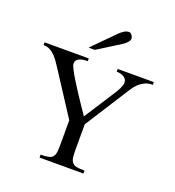

<svg xmlns="http://www.w3.org/2000/svg" viewBox="-124 -772 793 871"><g transform="rotate(20 272.0 -337.0)"><path d="M534.2 -485.8Q512.2 -485.8 496.6 -478.5Q481 -471.2 468.5 -459.5Q456.1 -447.8 446 -432.4Q436 -417 425.8 -400.9L305.2 -211.9V-86.9Q305.2 -64 307.6 -49.8Q310.1 -35.6 317.4 -27.6Q324.7 -19.5 338.6 -16.8Q352.5 -14.2 376 -14.2V0H164.1V-14.2Q187.5 -14.2 201.2 -17.1Q214.8 -20 221.9 -28.1Q229 -36.1 231 -50.3Q232.9 -64.5 232.9 -86.9V-205.1L97.2 -414.1Q89.4 -426.3 80.3 -439Q71.3 -451.7 60.5 -462.2Q49.8 -472.7 36.6 -479.2Q23.4 -485.8 6.8 -485.8V-499H220.2V-485.8Q212.4 -485.8 202.4 -484.9Q192.4 -483.9 183.6 -480.7Q174.8 -477.5 168.9 -470.9Q163.1 -464.4 163.1 -453.1Q163.1 -446.3 172.1 -428.2Q181.2 -410.2 195.1 -387.5Q209 -364.7 225.1 -340.1Q241.2 -315.4 255.1 -294.7Q269 -273.9 278.8 -259.8Q288.6 -245.6 289.1 -244.1L388.2 -397.9Q391.1 -402.8 395 -409.4Q398.9 -416 402.1 -423.1Q405.3 -430.2 407.7 -437.3Q410.2 -444.3 410.2 -450.2Q410.2 -460.4 405.3 -467.3Q400.4 -474.1 393.1 -478.3Q385.7 -482.4 377 -484.1Q368.2 -485.8 359.9 -485.8V-499H534.2ZM371.6 -649.9Q371.6 -644 368.7 -638.7Q365.7 -633.3 361.1 -628.7Q356.4 -624 351.3 -620.1Q346.2 -616.2 341.8 -613.3L232.9 -544.9H202.6L306.6 -649.9Q315.9 -659.2 327.4 -666.7Q338.9 -674.3 352.5 -674.3Q356 -674.3 359.4 -671.9Q362.8 -669.4 365.5 -665.8Q368.2 -662.1 369.9 -657.7Q371.6 -653.3 371.6 -649.9Z"/></g></svg>

Font: Scheherazade Urdu
Style: Regular
Weight: 400
Designer: SIL International
Foundry: SIL International
Version: Version 1.005 (build 117/117)